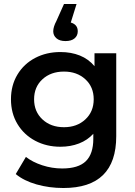

<svg xmlns="http://www.w3.org/2000/svg" viewBox="-20 -758 678 963"><path d="M563 -491V-75Q563 185 298 185Q227 185 163.5 167Q100 149 59 115L110 29Q143 55 192 71Q241 87 292 87Q373 87 410.5 50.5Q448 14 448 -62V-87Q419 -55 376.5 -38.5Q334 -22 283 -22Q213 -22 156.5 -52Q100 -82 67.5 -136Q35 -190 35 -260Q35 -330 67.5 -384Q100 -438 156.5 -467.5Q213 -497 283 -497Q337 -497 380.5 -479.5Q424 -462 454 -426V-491ZM450 -260Q450 -322 408 -360.5Q366 -399 301 -399Q235 -399 193 -360.5Q151 -322 151 -260Q151 -198 193 -159Q235 -120 301 -120Q366 -120 408 -159Q450 -198 450 -260ZM370 -601Q370 -579 354 -565.5Q338 -552 308.5 -552Q279 -552 263 -566Q247 -580 247 -601Q247 -623 263 -653L301 -738H364L335 -645Q370 -635 370 -601Z"/></svg>

Font: Montserrat Ace
Style: Bold
Weight: 600
Designer: Julieta Ulanovsky
Foundry: Julieta Ulanovsky
Version: Version 1